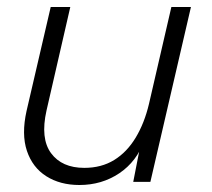

<svg xmlns="http://www.w3.org/2000/svg" viewBox="-20 -520 606 549"><path d="M207 9Q152 9 112.5 -16Q73 -41 57 -88.5Q41 -136 56 -203L125 -500H181L113 -204Q95 -124 126 -82Q157 -40 221 -40Q270 -40 306.5 -62.5Q343 -85 368 -126.5Q393 -168 406 -223L470 -500H526L410 0H361L385 -123L393 -119Q371 -58 321 -24.5Q271 9 207 9Z"/></svg>

Font: Kantumruy Pro Light
Style: Italic
Weight: 300
Italic angle: -13°
Version: Version 1.002